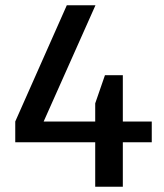

<svg xmlns="http://www.w3.org/2000/svg" viewBox="-20 -710 624 730"><path d="M38 -248 234 -690H343L146 -248H342V-317L379 -424H447V-248H557V-169H447V0H342V-169H38Z"/></svg>

Font: Mozilla Headline BETA
Style: Regular
Weight: 400
Designer: Studio DRAMA
Foundry: Studio DRAMA
Version: Version 0.100